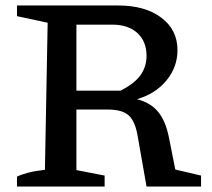

<svg xmlns="http://www.w3.org/2000/svg" viewBox="-20 -681 774 701"><path d="M620 -62 714 -40V0H515L483 -182Q474 -238 450 -259.5Q426 -281 375 -281H208V-350H420Q470 -375 492.5 -406Q515 -437 515 -477Q515 -530 481.5 -560.5Q448 -591 390 -591H259V-60L362 -40V0H42V-36Q58 -44 83 -50.5Q108 -57 144 -61L154 -598L42 -622V-661H411Q510 -661 569 -616.5Q628 -572 628 -498Q628 -436 587.5 -387Q547 -338 480 -319Q530 -306 557.5 -272.5Q585 -239 597 -178Z"/></svg>

Font: Piazzolla Thin SemiBold
Style: Regular
Weight: 600
Version: Version 2.005